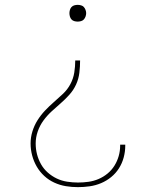

<svg xmlns="http://www.w3.org/2000/svg" viewBox="-20 -548 640 791"><path d="M300 -459Q293 -459 286 -461Q279 -463 274.5 -468Q270 -473 268 -480Q266 -487 266 -494Q266 -500 268 -507Q270 -514 274.5 -519Q279 -524 286 -526Q293 -528 300 -528Q307 -528 314 -526Q321 -524 325.5 -519Q330 -514 332.5 -507Q335 -500 335 -494Q335 -487 332.5 -480Q330 -473 325.5 -468Q321 -463 314 -461Q307 -459 300 -459ZM301 223Q276 223 251.5 219Q227 215 204 204.5Q181 194 162.5 177Q144 160 131.5 138.5Q119 117 112.5 92.5Q106 68 106 43Q106 18 113.5 -6.5Q121 -31 134.5 -52.5Q148 -74 165.5 -92.5Q183 -111 202 -127.5Q221 -144 239.5 -161.5Q258 -179 270 -201.5Q282 -224 286 -249Q290 -274 290 -299H310Q310 -274 307 -248.5Q304 -223 293.5 -200Q283 -177 266 -158Q249 -139 230 -122.5Q211 -106 192.5 -89Q174 -72 159 -51.5Q144 -31 135.5 -6.5Q127 18 127 43Q127 66 132.5 87.5Q138 109 149 128.5Q160 148 177 163Q194 178 214 187.5Q234 197 256.5 200.5Q279 204 301 204Q323 204 344.5 201Q366 198 386 189.5Q406 181 423 167Q440 153 451.5 134.5Q463 116 469 95Q475 74 475 52V48H496V53Q496 77 489.5 101Q483 125 470 145.5Q457 166 438 181.5Q419 197 396.5 206.5Q374 216 349.5 219.5Q325 223 301 223Z"/></svg>

Font: Iosevka Etoile Thin
Style: Regular
Weight: 100
Designer: Belleve Invis
Foundry: Belleve Invis
Version: Version 22.1.2; ttfautohint (v1.8.4)